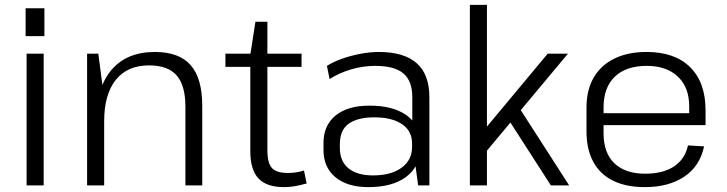

<svg xmlns="http://www.w3.org/2000/svg" viewBox="-20 -760 2981 787"><path d="M159 -540V0H89V-540ZM162 -726V-612H85V-726Z M740 -322Q740 -410 704 -451Q668 -492 591 -492Q502 -492 454.5 -432.5Q407 -373 407 -263L374 -199V-260Q374 -399 436.5 -473Q499 -547 615 -547Q714 -547 761.5 -493Q809 -439 809 -326V0H740ZM337 -540H383L407 -357V0H337Z M1144 7Q1073 7 1039.5 -28.5Q1006 -64 1006 -140V-536L1027 -671H1076V-145Q1076 -92 1094.5 -71.5Q1113 -51 1161 -51Q1177 -51 1193.5 -53.5Q1210 -56 1226 -61L1237 -8Q1223 -4 1207.5 -0.5Q1192 3 1176 5Q1160 7 1144 7ZM904 -540H1216V-486H904Z M1670 -174V-362Q1670 -428 1633.5 -459Q1597 -490 1518 -490Q1469 -490 1420.5 -476Q1372 -462 1331 -436L1320 -490Q1347 -507 1382.5 -519.5Q1418 -532 1457.5 -539.5Q1497 -547 1533 -547Q1636 -547 1688 -501Q1740 -455 1740 -362V0H1694ZM1490 7Q1404 7 1355 -33.5Q1306 -74 1306 -145V-174Q1306 -246 1355.5 -286.5Q1405 -327 1495 -327Q1590 -327 1645 -288.5Q1700 -250 1700 -179V-148Q1700 -76 1644 -34.5Q1588 7 1490 7ZM1509 -41Q1583 -41 1626 -72.5Q1669 -104 1669 -157V-173Q1669 -223 1628 -251Q1587 -279 1514 -279Q1446 -279 1409.5 -253Q1373 -227 1373 -168V-154Q1373 -99 1408.5 -70Q1444 -41 1509 -41Z M1920 -174 2225 -540H2308L1948 -109ZM1906 -740H1976V0H1906ZM2054 -286 2104 -325 2313 0H2238Z M2623 7Q2547 7 2493.5 -19Q2440 -45 2412 -96.5Q2384 -148 2384 -221V-319Q2384 -391 2413.5 -442Q2443 -493 2498.5 -520Q2554 -547 2630 -547Q2746 -547 2809 -484.5Q2872 -422 2872 -308V-247H2440V-296H2817L2805 -276V-324Q2805 -402 2758.5 -446Q2712 -490 2631 -490Q2546 -490 2500 -445.5Q2454 -401 2454 -320V-214Q2454 -133 2498.5 -90.5Q2543 -48 2625 -48Q2698 -48 2743 -78Q2788 -108 2800 -164L2866 -160Q2849 -79 2785 -36Q2721 7 2623 7Z"/></svg>

Font: Pathway Extreme 28pt Light
Style: Regular
Weight: 300
Designer: Eduardo Rodriguez Tunni
Foundry: Eduardo Rodriguez Tunni
Version: Version 1.001;gftools[0.9.26]